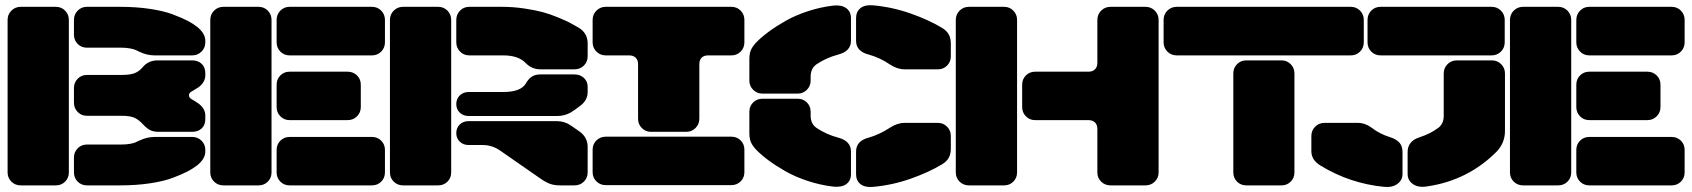

<svg xmlns="http://www.w3.org/2000/svg" viewBox="-20 -727 6637 753"><path d="M199.2 0H61Q39.6 0 24.7 -14.6Q9.8 -29.3 9.8 -50.8V-648.9Q9.8 -670.4 24.7 -685.3Q39.6 -700.2 61 -700.2H199.2Q220.7 -700.2 235.4 -685.3Q250 -670.4 250 -648.9V-50.8Q250 -29.3 235.4 -14.6Q220.7 0 199.2 0ZM457 -540H320.8Q299.3 -540 284.7 -554.7Q270 -569.3 270 -590.8V-648.9Q270 -670.4 284.7 -685.3Q299.3 -700.2 320.8 -700.2H452.1Q514.6 -700.2 568.4 -692.1Q622.1 -684.1 658.2 -670.4Q694.3 -656.7 716.1 -645.3Q737.8 -633.8 753.9 -621.1Q785.2 -595.7 785.2 -566.9V-561Q785.2 -539.6 770.3 -524.7Q755.4 -509.8 733.9 -509.8H585.9Q556.2 -509.8 526.9 -523.9Q514.6 -529.8 509.5 -532Q504.4 -534.2 489.7 -537.1Q475.1 -540 457 -540ZM270 -324.2V-381.8Q270 -403.3 284.7 -418.2Q299.3 -433.1 320.8 -433.1H457Q491.7 -433.1 509 -440.4Q526.4 -447.8 539.1 -462.9Q561.5 -490.2 598.1 -490.2H733.9Q756.3 -490.2 770.8 -476.8Q785.2 -463.4 785.2 -439.9V-432.1Q785.2 -404.8 758.8 -384.8L730 -367.2Q721.2 -362.8 721.2 -353.5Q721.2 -344.2 730 -338.9Q746.1 -329.6 758.8 -320.8Q785.2 -300.8 785.2 -273.9V-259.8Q785.2 -236.3 770.8 -223.1Q756.3 -210 733.9 -210H601.1Q581.1 -210 567.4 -217.5Q553.7 -225.1 540 -240.2Q524.9 -256.8 507.8 -264.9Q490.7 -272.9 457 -272.9H320.8Q299.3 -272.9 284.7 -287.8Q270 -302.7 270 -324.2ZM320.8 -160.2H457Q475.1 -160.2 489.5 -162.8Q503.9 -165.5 509.8 -168Q515.6 -170.4 526.9 -175.8Q556.2 -189.9 585.9 -189.9H733.9Q755.4 -189.9 770.3 -175.3Q785.2 -160.6 785.2 -139.2V-132.8Q785.2 -104.5 753.9 -79.1Q737.8 -66.4 716.1 -54.9Q694.3 -43.5 658.2 -29.8Q622.1 -16.1 568.4 -8.1Q514.6 0 452.1 0H320.8Q299.3 0 284.7 -14.6Q270 -29.3 270 -50.8V-108.9Q270 -130.4 284.7 -145.3Q299.3 -160.2 320.8 -160.2Z M994.1 0H856Q834.5 0 819.6 -14.6Q804.7 -29.3 804.7 -50.8V-648.9Q804.7 -670.4 819.6 -685.3Q834.5 -700.2 856 -700.2H994.1Q1015.6 -700.2 1030.3 -685.3Q1044.9 -670.4 1044.9 -648.9V-50.8Q1044.9 -29.3 1030.3 -14.6Q1015.6 0 994.1 0ZM1439 -509.8H1115.7Q1094.2 -509.8 1079.6 -524.7Q1064.9 -539.6 1064.9 -561V-648.9Q1064.9 -670.4 1079.6 -685.3Q1094.2 -700.2 1115.7 -700.2H1439Q1460.4 -700.2 1475.1 -685.3Q1489.7 -670.4 1489.7 -648.9V-561Q1489.7 -539.6 1475.1 -524.7Q1460.4 -509.8 1439 -509.8ZM1343.8 -255.9H1115.7Q1094.2 -255.9 1079.6 -270.8Q1064.9 -285.6 1064.9 -307.1V-395Q1064.9 -416.5 1079.6 -431.2Q1094.2 -445.8 1115.7 -445.8H1343.8Q1365.2 -445.8 1380.1 -431.2Q1395 -416.5 1395 -395V-307.1Q1395 -285.6 1380.1 -270.8Q1365.2 -255.9 1343.8 -255.9ZM1439 0H1115.7Q1094.2 0 1079.6 -14.6Q1064.9 -29.3 1064.9 -50.8V-139.2Q1064.9 -160.6 1079.6 -175.3Q1094.2 -189.9 1115.7 -189.9H1439Q1460.4 -189.9 1475.1 -175.3Q1489.7 -160.6 1489.7 -139.2V-50.8Q1489.7 -29.3 1475.1 -14.6Q1460.4 0 1439 0Z M1749.5 -648.9V-50.8Q1749.5 -29.3 1734.9 -14.6Q1720.2 0 1698.7 0H1560.5Q1539.1 0 1524.2 -14.6Q1509.3 -29.3 1509.3 -50.8V-648.9Q1509.3 -670.4 1524.2 -685.3Q1539.1 -700.2 1560.5 -700.2H1698.7Q1720.2 -700.2 1734.9 -685.3Q1749.5 -670.4 1749.5 -648.9ZM1953.6 -509.8H1820.3Q1798.8 -509.8 1784.2 -524.7Q1769.5 -539.6 1769.5 -561V-648.9Q1769.5 -670.4 1784.2 -685.3Q1798.8 -700.2 1820.3 -700.2H1948.7Q1993.7 -700.2 2037.1 -693.6Q2080.6 -687 2109.4 -679.2Q2138.2 -671.4 2170.2 -658Q2202.1 -644.5 2215.1 -637.7Q2228 -630.9 2248.5 -619.1Q2284.7 -597.7 2284.7 -557.1V-505.9Q2284.7 -484.4 2269.8 -469.7Q2254.9 -455.1 2233.4 -455.1H2099.6Q2066.4 -455.1 2042.5 -479Q2013.7 -509.8 1953.6 -509.8ZM2218.8 -286.1Q2194.3 -272 2164.6 -272H1818.4Q1796.9 -272 1783.2 -285.2Q1769.5 -298.3 1769.5 -318.8Q1769.5 -339.4 1783.2 -352.8Q1796.9 -366.2 1818.4 -366.2H1953.6Q2022.9 -366.2 2042.5 -399.9Q2052.7 -418 2065.9 -426.5Q2079.1 -435.1 2099.6 -435.1H2233.4Q2255.4 -435.1 2270 -421.4Q2284.7 -407.7 2284.7 -387.2V-366.2Q2284.7 -335.9 2259.3 -314.9Q2232.9 -294.4 2218.8 -286.1ZM2233.4 0H2176.3Q2154.3 0 2138.2 -5.6Q2122.1 -11.2 2100.6 -25.9L1940.4 -137.2Q1909.2 -158.2 1873.5 -158.2H1818.4Q1796.9 -158.2 1783.2 -171.4Q1769.5 -184.6 1769.5 -205.1Q1769.5 -225.6 1783.2 -238.8Q1796.9 -252 1818.4 -252H2162.6Q2194.3 -252 2218.8 -234.9L2253.4 -210.9Q2284.7 -188 2284.7 -150.9V-50.8Q2284.7 -29.3 2269.8 -14.6Q2254.9 0 2233.4 0Z M2355.5 -700.2H2848.6Q2870.1 -700.2 2884.8 -685.3Q2899.4 -670.4 2899.4 -648.9V-561Q2899.4 -539.6 2884.8 -524.7Q2870.1 -509.8 2848.6 -509.8H2757.3Q2740.7 -509.8 2731.7 -500.7Q2722.7 -491.7 2722.7 -475.1V-261.2Q2722.7 -239.7 2707.8 -224.9Q2692.9 -210 2671.4 -210H2533.2Q2511.7 -210 2497.1 -224.9Q2482.4 -239.7 2482.4 -261.2V-475.1Q2482.4 -491.7 2473.1 -500.7Q2463.9 -509.8 2447.3 -509.8H2355.5Q2334 -509.8 2319.1 -524.7Q2304.2 -539.6 2304.2 -561V-648.9Q2304.2 -670.4 2319.1 -685.3Q2334 -700.2 2355.5 -700.2ZM2899.4 -140.1V-51.8Q2899.4 -30.3 2884.8 -15.6Q2870.1 -1 2848.6 -1H2355.5Q2334 -1 2319.1 -15.6Q2304.2 -30.3 2304.2 -51.8V-140.1Q2304.2 -161.6 2319.1 -176.3Q2334 -190.9 2355.5 -190.9H2848.6Q2870.1 -190.9 2884.8 -176.3Q2899.4 -161.6 2899.4 -140.1Z M3386.2 -513.2Q3337.4 -525.9 3337.4 -566.9V-655.8Q3337.4 -681.2 3354.7 -695.1Q3372.1 -709 3404.3 -706.1Q3480.5 -699.2 3552.2 -673.8Q3624 -648.4 3675.3 -617.2Q3692.9 -606.4 3700.9 -592Q3709 -577.6 3709 -555.2V-505.9Q3709 -484.4 3694.3 -469.7Q3679.7 -455.1 3658.2 -455.1H3528.3Q3499 -455.1 3470.2 -474.1Q3431.2 -501 3386.2 -513.2ZM3159.2 -425.8V-411.1Q3159.2 -389.6 3144.5 -374.8Q3129.9 -359.9 3108.4 -359.9H2970.2Q2948.7 -359.9 2933.8 -374.8Q2918.9 -389.6 2918.9 -411.1V-495.1Q2918.9 -516.6 2925 -530.8Q2931.2 -544.9 2945.3 -560.1Q2965.8 -581.1 2994.4 -602.3Q3022.9 -623.5 3061.3 -645.3Q3099.6 -667 3148.7 -683.1Q3197.8 -699.2 3248 -705.1Q3280.8 -708.5 3299.1 -694.8Q3317.4 -681.2 3317.4 -655.8V-566.9Q3317.4 -526.4 3268.1 -513.2Q3218.8 -500 3181.2 -474.1Q3159.2 -458 3159.2 -425.8ZM3159.2 -289.1V-273.9Q3159.2 -242.2 3181.2 -226.1Q3218.8 -200.2 3268.1 -187Q3317.4 -173.8 3317.4 -132.8V-43.9Q3317.4 -18.6 3299.3 -5.1Q3281.2 8.3 3248 4.9Q3197.8 -1 3148.7 -17.1Q3099.6 -33.2 3061.3 -54.9Q3022.9 -76.7 2994.4 -97.9Q2965.8 -119.1 2945.3 -140.1Q2931.2 -155.3 2925 -169.4Q2918.9 -183.6 2918.9 -205.1V-289.1Q2918.9 -310.5 2933.8 -325.2Q2948.7 -339.8 2970.2 -339.8H3108.4Q3129.9 -339.8 3144.5 -325.2Q3159.2 -310.5 3159.2 -289.1ZM3386.2 -187Q3426.8 -198.2 3470.2 -226.1Q3499 -245.1 3528.3 -245.1H3658.2Q3679.7 -245.1 3694.3 -230.2Q3709 -215.3 3709 -193.8V-145Q3709 -122.6 3700.9 -108.2Q3692.9 -93.8 3675.3 -83Q3624 -51.8 3552.2 -26.4Q3480.5 -1 3404.3 5.9Q3372.1 8.8 3354.7 -4.9Q3337.4 -18.6 3337.4 -43.9V-132.8Q3337.4 -174.3 3386.2 -187Z M3968.8 -648.9V-50.8Q3968.8 -29.3 3954.1 -14.6Q3939.5 0 3918 0H3779.8Q3758.3 0 3743.4 -14.6Q3728.5 -29.3 3728.5 -50.8V-648.9Q3728.5 -670.4 3743.4 -685.3Q3758.3 -700.2 3779.8 -700.2H3918Q3939.5 -700.2 3954.1 -685.3Q3968.8 -670.4 3968.8 -648.9ZM4039.6 -445.8H4248.5Q4265.1 -445.8 4274.4 -455.1Q4283.7 -464.4 4283.7 -481V-648.9Q4283.7 -670.4 4298.6 -685.3Q4313.5 -700.2 4335 -700.2H4472.7Q4494.1 -700.2 4509 -685.3Q4523.9 -670.4 4523.9 -648.9V-50.8Q4523.9 -29.3 4509 -14.6Q4494.1 0 4472.7 0H4335Q4313.5 0 4298.6 -14.6Q4283.7 -29.3 4283.7 -50.8V-221.2Q4283.7 -237.8 4274.4 -246.8Q4265.1 -255.9 4248.5 -255.9H4039.6Q4018.1 -255.9 4003.4 -270.8Q3988.8 -285.6 3988.8 -307.1V-395Q3988.8 -416.5 4003.4 -431.2Q4018.1 -445.8 4039.6 -445.8Z M5277.8 -509.8H4594.7Q4573.2 -509.8 4558.3 -524.7Q4543.5 -539.6 4543.5 -561V-648.9Q4543.5 -670.4 4558.3 -685.3Q4573.2 -700.2 4594.7 -700.2H5277.8Q5299.3 -700.2 5314 -685.3Q5328.6 -670.4 5328.6 -648.9V-561Q5328.6 -539.6 5314 -524.7Q5299.3 -509.8 5277.8 -509.8ZM5005.9 0H4867.7Q4846.2 0 4831.5 -14.6Q4816.9 -29.3 4816.9 -50.8V-439Q4816.9 -460.4 4831.5 -475.3Q4846.2 -490.2 4867.7 -490.2H5005.9Q5027.3 -490.2 5042 -475.3Q5056.6 -460.4 5056.6 -439V-50.8Q5056.6 -29.3 5042 -14.6Q5027.3 0 5005.9 0Z M5881.3 -648.9V-561Q5881.3 -539.6 5866.5 -524.7Q5851.6 -509.8 5830.1 -509.8H5394Q5372.6 -509.8 5357.9 -524.7Q5343.3 -539.6 5343.3 -561V-648.9Q5343.3 -670.4 5357.9 -685.3Q5372.6 -700.2 5394 -700.2H5830.1Q5851.6 -700.2 5866.5 -685.3Q5881.3 -670.4 5881.3 -648.9ZM5849.1 -131.8Q5736.8 -19.5 5578.1 3.9Q5542.5 9.8 5521.5 -4.9Q5500.5 -19.5 5500.5 -44.9V-130.9Q5500.5 -173.8 5548.3 -189Q5588.9 -202.1 5620.1 -225.1Q5642.1 -241.2 5642.1 -272.9V-439Q5642.1 -460.4 5657 -475.3Q5671.9 -490.2 5693.4 -490.2H5831.1Q5852.5 -490.2 5867.4 -475.3Q5882.3 -460.4 5882.3 -439V-212.9Q5882.3 -166.5 5849.1 -131.8ZM5429.2 -189.9Q5456.1 -181.6 5468.3 -167.7Q5480.5 -153.8 5480.5 -130.9V-44.9Q5480.5 -20.5 5460.7 -5.9Q5440.9 8.8 5409.2 5.9Q5273.4 -7.3 5158.2 -78.1Q5123 -99.6 5123 -133.8V-193.8Q5123 -215.3 5137.9 -230.2Q5152.8 -245.1 5174.3 -245.1H5305.2Q5333.5 -245.1 5359.4 -226.1Q5390.1 -202.1 5429.2 -189.9Z M6091.3 0H5953.1Q5931.6 0 5916.7 -14.6Q5901.9 -29.3 5901.9 -50.8V-648.9Q5901.9 -670.4 5916.7 -685.3Q5931.6 -700.2 5953.1 -700.2H6091.3Q6112.8 -700.2 6127.4 -685.3Q6142.1 -670.4 6142.1 -648.9V-50.8Q6142.1 -29.3 6127.4 -14.6Q6112.8 0 6091.3 0ZM6536.1 -509.8H6212.9Q6191.4 -509.8 6176.8 -524.7Q6162.1 -539.6 6162.1 -561V-648.9Q6162.1 -670.4 6176.8 -685.3Q6191.4 -700.2 6212.9 -700.2H6536.1Q6557.6 -700.2 6572.3 -685.3Q6586.9 -670.4 6586.9 -648.9V-561Q6586.9 -539.6 6572.3 -524.7Q6557.6 -509.8 6536.1 -509.8ZM6440.9 -255.9H6212.9Q6191.4 -255.9 6176.8 -270.8Q6162.1 -285.6 6162.1 -307.1V-395Q6162.1 -416.5 6176.8 -431.2Q6191.4 -445.8 6212.9 -445.8H6440.9Q6462.4 -445.8 6477.3 -431.2Q6492.2 -416.5 6492.2 -395V-307.1Q6492.2 -285.6 6477.3 -270.8Q6462.4 -255.9 6440.9 -255.9ZM6536.1 0H6212.9Q6191.4 0 6176.8 -14.6Q6162.1 -29.3 6162.1 -50.8V-139.2Q6162.1 -160.6 6176.8 -175.3Q6191.4 -189.9 6212.9 -189.9H6536.1Q6557.6 -189.9 6572.3 -175.3Q6586.9 -160.6 6586.9 -139.2V-50.8Q6586.9 -29.3 6572.3 -14.6Q6557.6 0 6536.1 0Z"/></svg>

Font: Nastup Soft
Style: Regular
Weight: 400
Designer: Maksym Kobuzan
Foundry: Zakznak
Version: Version 1.020;hotconv 1.0.109;makeotfexe 2.5.65596